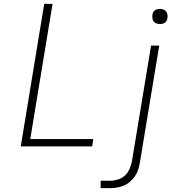

<svg xmlns="http://www.w3.org/2000/svg" viewBox="-20 -755 940 990"><path d="M87 0 208 -735H251L136 -38H461L455 0ZM499 215V177H549Q568 177 588.5 170.5Q609 164 624 150Q639 136 647.5 117Q656 98 660 78L759 -520H801L701 85Q698 102 692.5 119.5Q687 137 676.5 152.5Q666 168 651.5 181Q637 194 619.5 201.5Q602 209 584.5 212Q567 215 549 215ZM805 -631Q795 -631 786.5 -634Q778 -637 772.5 -644Q767 -651 766 -660.5Q765 -670 766 -680Q767 -686 770 -692Q773 -698 779 -702Q785 -706 791.5 -707.5Q798 -709 804 -709Q814 -709 822.5 -706Q831 -703 836.5 -696Q842 -689 843.5 -679.5Q845 -670 843 -660Q842 -654 839 -648Q836 -642 830.5 -638Q825 -634 818 -632.5Q811 -631 805 -631Z"/></svg>

Font: Iosevka Aile XLt Obl
Style: Regular
Weight: 200
Italic angle: -9°
Designer: Belleve Invis
Foundry: Belleve Invis
Version: Version 31.1.0; ttfautohint (v1.8.4)